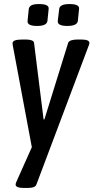

<svg xmlns="http://www.w3.org/2000/svg" viewBox="-20 -720 461 947"><path d="M97 207Q57 207 57 190Q57 186 59 181.5Q61 177 62 174L137 6L44 -491Q43 -496 42.5 -499.5Q42 -503 42 -507Q42 -525 89 -525H110Q125 -525 136 -521Q147 -517 148 -508L195 -131H199L316 -508Q319 -517 331.5 -521Q344 -525 360 -525H382Q421 -525 421 -508Q421 -505 419.5 -500.5Q418 -496 416 -491L160 189Q156 200 144.5 203.5Q133 207 117 207ZM312 -592Q262 -592 265 -617L272 -676Q275 -700 323 -700Q373 -700 370 -676L364 -617Q361 -592 312 -592ZM163 -592Q113 -592 116 -617L122 -676Q124 -688 135.5 -694Q147 -700 173 -700Q223 -700 220 -676L214 -617Q211 -592 163 -592Z"/></svg>

Font: Asap Condensed Condensed Medium
Style: Italic
Weight: 500
Width: 3
Italic angle: -6°
Designer: Pablo Cosgaya
Foundry: Omnibus-Type
Version: Version 3.001; ttfautohint (v1.8.4.7-5d5b)